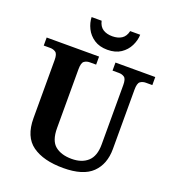

<svg xmlns="http://www.w3.org/2000/svg" viewBox="-164 -1053 1074 1188"><g transform="rotate(20 373.5 -459.0)"><path d="M387 10Q257 10 183.5 -42.5Q110 -95 110 -218V-600Q110 -640 94.5 -650.5Q79 -661 59 -661H16V-714H361V-661H319Q298 -661 283 -650Q268 -639 268 -596V-210Q268 -126 308.5 -93.5Q349 -61 417 -61Q484 -61 523 -96.5Q562 -132 562 -208V-600Q562 -640 547 -650.5Q532 -661 511 -661H469V-714H731V-661H688Q667 -661 652 -650Q637 -639 637 -596V-206Q637 -106 577.5 -48Q518 10 387 10ZM394 -771Q342 -771 306.5 -794.5Q271 -818 253 -854.5Q235 -891 234 -928H300Q308 -892 332.5 -876Q357 -860 394 -860Q431 -860 455.5 -876Q480 -892 488 -928H554Q553 -891 535 -854.5Q517 -818 482 -794.5Q447 -771 394 -771Z"/></g></svg>

Font: Noto Serif Oriya
Style: Bold
Weight: 700
Designer: David Williams
Foundry: Google LLC, David Williams
Version: Version 1.051; ttfautohint (v1.8.4.7-5d5b)